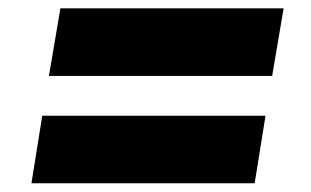

<svg xmlns="http://www.w3.org/2000/svg" viewBox="-20 -521 733 452"><path d="M54 -89.5 79.5 -248.6H605.1L579.5 -89.5ZM95.2 -342.3 122.2 -501.4H647.7L620.7 -342.3Z"/></svg>

Font: Inter P Black
Style: Italic
Weight: 900
Italic angle: -9.40001°
Designer: Rasmus Andersson
Foundry: rsms
Version: Version 3.018;git-588b23468